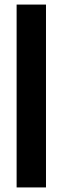

<svg xmlns="http://www.w3.org/2000/svg" viewBox="-20 -820 274 840"><path d="M52.7 0V-800H181.2V0Z"/></svg>

Font: Big Shoulders Thin
Style: Regular
Weight: 100
Version: Version 2.002